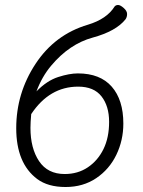

<svg xmlns="http://www.w3.org/2000/svg" viewBox="-20 -734 574 769"><path d="M126 -368Q168 -411 213 -425.5Q258 -440 292 -440Q381 -440 427.5 -387Q474 -334 474 -239Q474 -172 446 -114Q418 -56 365.5 -20.5Q313 15 242.5 15Q172 15 129 -17Q45 -80 45 -220.5Q45 -361 122.5 -478.5Q200 -596 332 -635Q408 -658 439 -708Q444 -714 453 -714Q462 -714 475.5 -702Q489 -690 489 -678Q489 -666 483 -657Q445 -609 351.5 -583.5Q258 -558 185 -471Q148 -427 126 -368ZM293 -387Q178 -387 105 -277Q102 -244 102 -222Q102 -140 136.5 -88.5Q171 -37 239 -37Q292 -37 332 -64Q372 -91 394.5 -137Q417 -183 417 -246Q417 -309 386.5 -348Q356 -387 293 -387Z"/></svg>

Font: ToneOZ-Pinyin-WenKai-Light
Style: Light
Weight: 300
Designer: Fontworks Inc.
Foundry: ToneOZ
Version: Version 0.240331